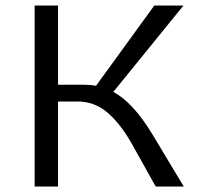

<svg xmlns="http://www.w3.org/2000/svg" viewBox="-20 -678 723 698"><path d="M532 -193 648 0H546L456 -161Q414 -233 368 -271Q322 -309 261 -309H191V0H106V-658H191V-370H285Q310 -370 329 -366L541 -658H647L392 -344Q463 -306 532 -193Z"/></svg>

Font: EauTest Medium
Style: Regular
Weight: 500
Designer: Christian Thalmann (Catharsis Fonts)
Version: Version 0.001;PS 000.001;hotconv 1.0.88;makeotf.lib2.5.64775